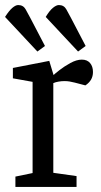

<svg xmlns="http://www.w3.org/2000/svg" viewBox="-25 -740 401 760"><path d="M123 -536 -5 -673Q11 -698 24 -709Q37 -720 47 -720Q67 -720 76.5 -703Q86 -686 95 -669L153 -558ZM284 -536 156 -673Q171 -698 184.5 -709Q198 -720 208 -720Q228 -720 237.5 -703Q247 -686 256 -669L314 -558ZM36 0V-41L104 -55V-416L26 -430V-471L170 -499L187 -443Q192 -448 210.5 -462.5Q229 -477 253.5 -490.5Q278 -504 299 -504Q320 -504 331.5 -490.5Q343 -477 343 -455Q343 -438 335.5 -425Q328 -412 313 -402L271 -413Q259 -416 250 -417.5Q241 -419 230 -419Q219 -419 207 -417Q195 -415 186 -411V-56L278 -43V0Z"/></svg>

Font: Faustina Light
Style: Regular
Weight: 400
Version: Version 1.200